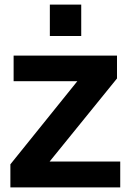

<svg xmlns="http://www.w3.org/2000/svg" viewBox="-20 -812 567 832"><path d="M195 -112H501V0H25V-100L315 -460H39V-571H487V-472ZM196 -656V-792H332V-656Z"/></svg>

Font: BDO Grotesk DemiBold
Style: Regular
Weight: 600
Designer: Deni Anggara
Foundry: Lokal Container
Version: Version 2.000